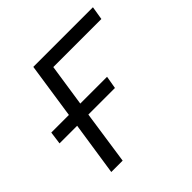

<svg xmlns="http://www.w3.org/2000/svg" viewBox="-136 -619 740 740"><g transform="rotate(-45 233.5 -249.5)"><path d="M68 0 101 -219H5L12 -271H108L142 -499H467L458 -444H196L170 -271H316L307 -219H162L130 0Z"/></g></svg>

Font: Nunitoga
Style: Light Italic
Weight: 300
Italic angle: -9°
Designer: Vernon Adams
Foundry: Vernon Adams
Version: Version 1.0